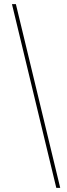

<svg xmlns="http://www.w3.org/2000/svg" viewBox="-20 -760 324 931"><path d="M253 151 38 -740H57L272 151Z"/></svg>

Font: IBM Plex Sans Condensed Thin
Style: Regular
Weight: 100
Width: 3
Designer: Mike Abbink, Paul van der Laan, Pieter van Rosmalen
Foundry: Bold Monday
Version: Version 1.3